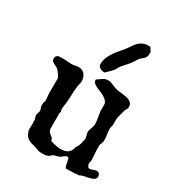

<svg xmlns="http://www.w3.org/2000/svg" viewBox="-173 -828 866 940"><g transform="rotate(30 259.5 -357.5)"><path d="M321.3 -49.8Q316.4 -49.8 311.8 -47.6Q307.1 -45.4 302.7 -42Q298.3 -38.6 293.7 -35.2Q289.1 -31.7 284.2 -29.8Q283.2 -28.8 279.1 -27.6Q274.9 -26.4 270 -25.4Q265.1 -23.9 261 -22.9Q256.8 -22 255.4 -21Q254.9 -21 252.7 -19.3Q250.5 -17.6 248 -15.4Q245.6 -13.2 243.4 -11Q241.2 -8.8 241.2 -8.3Q240.2 -8.3 239 -7.8Q237.8 -7.3 236.8 -6.8Q235.4 -6.3 234.4 -5.9Q226.6 -2.4 218.8 -1.7Q210.9 -1 204.1 -1Q196.3 -1 189 -1.7Q181.6 -2.4 175.3 -5.9Q157.7 -12.7 144.3 -15.6Q130.9 -18.6 120.8 -23.4Q110.8 -28.3 103.3 -38.1Q95.7 -47.9 89.8 -68.4Q89.8 -71.8 90.3 -79.6Q90.8 -87.4 90.8 -97.2Q90.8 -106.9 90.3 -113.8Q89.8 -120.6 89.8 -126Q89.8 -126.5 89.1 -129.4Q88.4 -132.3 87.4 -136Q86.4 -139.6 85.4 -142.6Q84.5 -145.5 84 -146V-150.4L90.8 -174.8Q90.8 -183.1 87.4 -190.4Q84 -197.8 84 -205.1Q84 -212.9 85 -219.5Q85.9 -226.1 89.8 -231.4L86.4 -268.6V-359.9Q85.4 -363.3 81.3 -369.6Q77.1 -376 72.3 -382.6Q67.4 -389.2 62.7 -394.3Q58.1 -399.4 56.2 -400.4Q50.8 -403.3 44.7 -406Q38.6 -408.7 33.2 -411.9Q27.8 -415 24.2 -419.4Q20.5 -423.8 20.5 -430.7Q20.5 -439 22.9 -443.6Q25.4 -448.2 29.3 -450.7Q33.2 -453.1 38.3 -453.9Q43.5 -454.6 49.3 -454.6H68.8L108.4 -452.1Q119.6 -452.1 128.9 -454.6Q138.2 -457 147.9 -457Q161.1 -457 170.2 -452.1Q179.2 -447.3 184.8 -439.2Q190.4 -431.2 192.9 -420.9Q195.3 -410.6 195.3 -399.4V-397.9Q190.9 -383.8 189 -369.6Q187 -355.5 186.3 -341.6Q185.5 -327.6 185.3 -313.2Q185.1 -298.8 183.6 -283.7L177.7 -238.3L181.2 -224.6Q181.2 -220.7 180.4 -218.8Q179.7 -216.8 178.7 -214.4V-128.4Q178.7 -119.1 182.4 -113.8Q186 -108.4 190.9 -104.2Q195.8 -100.1 201.2 -95.9Q206.5 -91.8 210 -85.9Q210 -85.4 210.7 -81.1Q211.4 -76.7 212.4 -76.7Q214.8 -75.2 222.2 -73.2Q229.5 -71.3 237.5 -69.3Q245.6 -67.4 253.2 -66.2Q260.7 -64.9 263.7 -64.9Q277.8 -64.9 289.1 -66.7Q300.3 -68.4 308.3 -73.5Q316.4 -78.6 322 -87.2Q327.6 -95.7 330.6 -109.9Q330.6 -110.8 331.8 -112.5Q333 -114.3 334 -114.7Q342.3 -127.4 345.9 -141.8Q349.6 -156.2 351.6 -171.4L344.2 -203.6Q344.2 -208.5 346.2 -214.8Q348.1 -221.2 350.6 -228Q353 -234.9 355 -241.7Q356.9 -248.5 356.9 -254.9Q356.9 -264.6 355.7 -273.7Q354.5 -282.7 352.5 -292.5Q351.6 -302.2 349.6 -311.3Q347.7 -320.3 347.7 -328.6V-364.3Q344.7 -375.5 336.4 -383.3Q328.1 -391.1 317.4 -397Q306.6 -402.8 294.9 -407.2Q283.2 -411.6 273.2 -416.7Q263.2 -421.9 256.8 -428Q250.5 -434.1 250.5 -442.9Q250.5 -444.8 250.7 -445.6Q251 -446.3 252.9 -447.8Q261.2 -453.1 267.3 -457.8Q273.4 -462.4 279.1 -465.8Q284.7 -469.2 290.5 -471.2Q296.4 -473.1 304.2 -473.1H315.4L354.5 -458Q361.8 -454.6 372.6 -453.4Q383.3 -452.1 394.8 -450.7Q406.2 -449.2 417.5 -447.5Q428.7 -445.8 437.7 -441.7Q446.8 -437.5 452.4 -430.4Q458 -423.3 458 -412.1Q458 -411.1 458 -407.5Q458 -403.8 457.5 -402.8Q457.5 -402.3 456.1 -399.7Q454.6 -397 452.9 -394Q451.2 -391.1 449.7 -388.4Q448.2 -385.7 448.2 -385.3Q447.3 -381.3 445.1 -373.5Q442.9 -365.7 440.7 -357.2Q438.5 -348.6 436.8 -341.8Q435.1 -335 434.6 -333V-294.9L429.7 -275.4Q429.7 -267.1 430.7 -258.3Q431.6 -249.5 432.6 -240.7Q435.5 -226.6 435.5 -209.5L434.6 -200.2Q433.6 -196.8 431.4 -189.9Q429.2 -183.1 426.8 -180.7V-150.4L430.2 -93.8Q430.2 -86.9 428.5 -83.3Q426.8 -79.6 426.8 -74.2Q426.8 -67.9 430.9 -60.1Q435.1 -52.2 441.9 -52.2Q447.3 -52.2 451.9 -53.7Q456.5 -55.2 460.9 -56.9Q465.3 -58.6 469.5 -60.1Q473.6 -61.5 478.5 -61.5Q488.3 -61.5 493.4 -54.9Q498.5 -48.3 498.5 -40.5Q498.5 -28.3 488.5 -22.2Q478.5 -16.1 464.6 -12.9Q450.7 -9.8 436.5 -7.1Q422.4 -4.4 414.1 1.5Q394 2.9 380.9 3.7Q367.7 4.4 352.5 4.4H340.8Q336.4 -1.5 334.5 -10.5Q332.5 -19.5 331.1 -28.3Q329.6 -37.1 327.6 -43.5Q325.7 -49.8 321.3 -49.8ZM232.4 -522.5Q232.4 -543.5 239.7 -561.3Q247.1 -579.1 258.3 -595.2Q269.5 -611.3 282.7 -626.2Q295.9 -641.1 307.6 -656.7Q316.9 -669.9 324.7 -681.2Q332.5 -692.4 341.8 -700.7Q351.1 -709 363.5 -713.9Q376 -718.8 394.5 -718.8H401.4Q402.3 -717.3 404.5 -714.1Q406.7 -710.9 409.2 -707.3Q411.6 -703.6 413.6 -700Q415.5 -696.3 415.5 -694.8V-688Q415.5 -681.2 415 -677.2Q414.6 -673.3 411.6 -667Q408.2 -661.1 404.5 -657.7Q400.9 -654.3 397.2 -651.4Q393.6 -648.4 389.9 -645.5Q386.2 -642.6 382.8 -638.2Q381.3 -636.2 377.9 -630.6Q374.5 -625 373.5 -624Q367.7 -613.8 361.3 -605.5Q355 -597.2 348.6 -589.8Q342.3 -582.5 335.4 -575.2Q328.6 -567.9 321.8 -559.1Q320.8 -557.6 318.6 -554.2Q316.4 -550.8 314.2 -546.6Q312 -542.5 310.1 -539.1Q308.1 -535.6 307.6 -535.2Q305.7 -532.7 300.5 -527.1Q295.4 -521.5 289.6 -515.6Q283.7 -509.8 278.1 -504.4Q272.5 -499 270.5 -497.1H267.1Q261.7 -497.1 255.9 -498.5Q250 -500 244.6 -503.2Q239.3 -506.3 235.8 -511Q232.4 -515.6 232.4 -522.5Z"/></g></svg>

Font: IM FELL English
Style: Regular
Weight: 400
Designer: Igino Marini
Foundry: Igino Marini
Version: 3.00